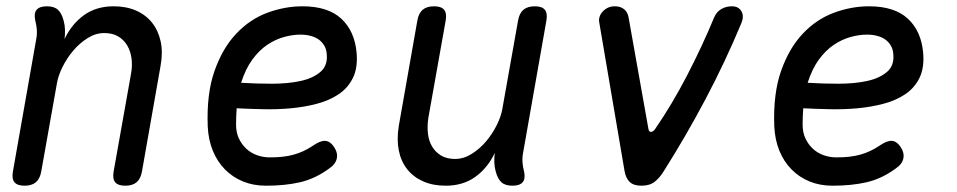

<svg xmlns="http://www.w3.org/2000/svg" viewBox="-20 -580 3040 610"><path d="M129 -560Q152 -560 164 -549Q176 -538 182 -515Q186 -501 186.5 -485.5Q187 -470 185 -456Q208 -504 247 -532Q286 -560 341 -560Q381 -560 412 -546.5Q443 -533 463 -508Q483 -483 490.5 -448Q498 -413 490 -370L431 -35Q427 -12 414 -1Q401 10 378 10Q355 10 346 -1Q337 -12 341 -35L396 -344Q401 -370 398 -393.5Q395 -417 384.5 -435Q374 -453 356 -464Q338 -475 311 -475Q284 -475 258.5 -459Q233 -443 213 -419.5Q193 -396 179 -368Q165 -340 161 -316L111 -35Q107 -12 94 -1Q81 10 58 10Q35 10 26 -1Q17 -12 21 -35L95 -455Q98 -470 97 -485Q96 -500 92 -515Q87 -538 96.5 -549Q106 -560 129 -560Z M1040 -115Q1054 -95 1050 -76.5Q1046 -58 1025 -44Q981 -12 933.5 -1Q886 10 825 10Q785 10 752 -3.5Q719 -17 694.5 -42Q670 -67 656 -101.5Q642 -136 640 -178Q636 -282 661.5 -354.5Q687 -427 730.5 -473Q774 -519 829.5 -539.5Q885 -560 941 -560Q1022 -560 1064.5 -520.5Q1107 -481 1113 -412Q1117 -365 1101.5 -333Q1086 -301 1056.5 -281Q1027 -261 987.5 -250.5Q948 -240 904.5 -236Q861 -232 816.5 -233Q772 -234 732 -236Q731 -224 730.5 -211Q730 -198 730 -184Q730 -159 739 -140Q748 -121 762.5 -107.5Q777 -94 796.5 -87Q816 -80 837 -80Q860 -80 878 -82Q896 -84 912.5 -88.5Q929 -93 944 -100Q959 -107 974 -117Q997 -133 1012.5 -132.5Q1028 -132 1040 -115ZM746 -317Q794 -314 844 -314Q894 -314 934 -322.5Q974 -331 998 -351.5Q1022 -372 1018 -409Q1017 -424 1010 -435.5Q1003 -447 992.5 -454.5Q982 -462 967 -466Q952 -470 934 -470Q910 -470 882.5 -462.5Q855 -455 829 -437.5Q803 -420 781.5 -390.5Q760 -361 746 -317Z M1608 10Q1585 10 1573 -1Q1561 -12 1555 -35Q1551 -49 1550.5 -64.5Q1550 -80 1552 -94Q1529 -46 1490 -18Q1451 10 1396 10Q1356 10 1325 -3.5Q1294 -17 1274 -42Q1254 -67 1247 -102Q1240 -137 1247 -180L1306 -515Q1310 -538 1323 -549Q1336 -560 1359 -560Q1382 -560 1391 -549Q1400 -538 1396 -515L1341 -206Q1337 -180 1339.5 -156.5Q1342 -133 1352.5 -115Q1363 -97 1381 -86Q1399 -75 1426 -75Q1453 -75 1478.5 -91Q1504 -107 1524 -130.5Q1544 -154 1558 -182Q1572 -210 1576 -234L1626 -515Q1630 -538 1643 -549Q1656 -560 1679 -560Q1702 -560 1711 -549Q1720 -538 1716 -515L1642 -95Q1639 -80 1640 -65Q1641 -50 1645 -35Q1650 -12 1640.5 -1Q1631 10 1608 10Z M1884 -508Q1882 -518 1885 -527Q1888 -536 1895 -543.5Q1902 -551 1911.5 -555.5Q1921 -560 1933 -560Q1951 -560 1962.5 -551Q1974 -542 1977 -525L2040 -171Q2042 -160 2049 -161Q2056 -162 2062 -171Q2115 -248 2163 -340.5Q2211 -433 2249 -525Q2257 -543 2272 -551.5Q2287 -560 2305 -560Q2317 -560 2324.5 -555.5Q2332 -551 2336 -543.5Q2340 -536 2340 -527Q2340 -518 2336 -508Q2284 -383 2221.5 -265Q2159 -147 2090 -38Q2076 -15 2060 -2.5Q2044 10 2018 10Q1993 10 1980.5 -2Q1968 -14 1964 -38Z M2840 -115Q2854 -95 2850 -76.5Q2846 -58 2825 -44Q2781 -12 2733.5 -1Q2686 10 2625 10Q2585 10 2552 -3.5Q2519 -17 2494.5 -42Q2470 -67 2456 -101.5Q2442 -136 2440 -178Q2436 -282 2461.5 -354.5Q2487 -427 2530.5 -473Q2574 -519 2629.5 -539.5Q2685 -560 2741 -560Q2822 -560 2864.5 -520.5Q2907 -481 2913 -412Q2917 -365 2901.5 -333Q2886 -301 2856.5 -281Q2827 -261 2787.5 -250.5Q2748 -240 2704.5 -236Q2661 -232 2616.5 -233Q2572 -234 2532 -236Q2531 -224 2530.5 -211Q2530 -198 2530 -184Q2530 -159 2539 -140Q2548 -121 2562.5 -107.5Q2577 -94 2596.5 -87Q2616 -80 2637 -80Q2660 -80 2678 -82Q2696 -84 2712.5 -88.5Q2729 -93 2744 -100Q2759 -107 2774 -117Q2797 -133 2812.5 -132.5Q2828 -132 2840 -115ZM2546 -317Q2594 -314 2644 -314Q2694 -314 2734 -322.5Q2774 -331 2798 -351.5Q2822 -372 2818 -409Q2817 -424 2810 -435.5Q2803 -447 2792.5 -454.5Q2782 -462 2767 -466Q2752 -470 2734 -470Q2710 -470 2682.5 -462.5Q2655 -455 2629 -437.5Q2603 -420 2581.5 -390.5Q2560 -361 2546 -317Z"/></svg>

Font: Maple Mono
Style: Italic
Weight: 400
Italic angle: -10°
Monospace: yes
Designer: subframe7536
Version: Version 7.300